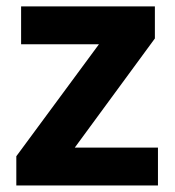

<svg xmlns="http://www.w3.org/2000/svg" viewBox="-20 -566 533 586"><path d="M462.1 0H29.8V-89.1L281.9 -430.8H44.4V-546.4H452.7V-448.6L208.3 -115.6H462.1Z"/></svg>

Font: Noto Sans Khmer
Style: Regular
Weight: 400
Designer: Danh Hong and the Monotype Design Team
Foundry: Monotype Imaging Inc.
Version: Version 2.003